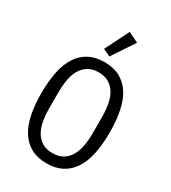

<svg xmlns="http://www.w3.org/2000/svg" viewBox="-227 -1062 1055 1187"><g transform="rotate(30 300.0 -468.5)"><path d="M56 -349Q56 -434 70 -501.5Q84 -569 114 -615Q144 -661 190 -685.5Q236 -710 300 -710Q364 -710 410 -685.5Q456 -661 486 -615Q516 -569 530 -501.5Q544 -434 544 -349Q544 -263 530 -196Q516 -129 486 -83Q456 -37 410 -12.5Q364 12 300 12Q236 12 190 -12.5Q144 -37 114 -83Q84 -129 70 -196Q56 -263 56 -349ZM455 -292V-406Q455 -458 446.5 -501Q438 -544 419 -574Q400 -604 371 -620.5Q342 -637 300 -637Q258 -637 229 -620.5Q200 -604 181 -574Q162 -544 153.5 -501Q145 -458 145 -406V-292Q145 -239 153.5 -196.5Q162 -154 181 -124Q200 -94 229 -77.5Q258 -61 300 -61Q342 -61 371 -77.5Q400 -94 419 -124Q438 -154 446.5 -196.5Q455 -239 455 -292ZM307 -755 255 -779 340 -949 413 -914Z"/></g></svg>

Font: IBM Plaex Mono
Style: Regular
Weight: 400
Designer: Mike Abbink, Paul van der Laan, Pieter van Rosmalen
Foundry: Bold Monday
Version: Version 2.003